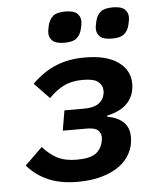

<svg xmlns="http://www.w3.org/2000/svg" viewBox="-53 -782 706 841"><g transform="rotate(-5 300.0 -362.0)"><path d="M256 12Q181 12 127 -11Q73 -34 34 -79L111 -154Q139 -121 173.5 -103Q208 -85 259 -85Q315 -85 340.5 -102Q366 -119 374 -152Q377 -164 377 -173Q377 -193 363 -205Q349 -217 314 -217H209L224 -305H310Q352 -305 374 -320Q396 -335 401 -362Q402 -366 402 -369.5Q402 -373 402 -376Q402 -400 383 -415.5Q364 -431 315 -431Q267 -431 232.5 -414Q198 -397 166 -364L100 -433Q151 -483 207 -505.5Q263 -528 333 -528Q428 -528 479 -491.5Q530 -455 530 -396Q530 -346 500 -312.5Q470 -279 409 -266L408 -261Q454 -253 479 -229Q504 -205 504 -163Q504 -125 487 -92.5Q470 -60 438 -37Q406 -14 360 -1Q314 12 256 12ZM251 -600Q213 -600 198 -614Q183 -628 183 -649Q183 -654 184 -661.5Q185 -669 188 -681Q194 -707 210.5 -721.5Q227 -736 264 -736Q302 -736 317 -722Q332 -708 332 -687Q332 -682 331 -674.5Q330 -667 327 -655Q321 -629 304.5 -614.5Q288 -600 251 -600ZM460 -600Q422 -600 407 -614Q392 -628 392 -649Q392 -654 393 -661.5Q394 -669 397 -681Q403 -707 419.5 -721.5Q436 -736 473 -736Q511 -736 526 -722Q541 -708 541 -687Q541 -682 540 -674.5Q539 -667 536 -655Q530 -629 513.5 -614.5Q497 -600 460 -600Z"/></g></svg>

Font: IBM Plex Mono SemiBold
Style: Italic
Weight: 600
Italic angle: -9°
Monospace: yes
Designer: Mike Abbink, Paul van der Laan, Pieter van Rosmalen
Foundry: Bold Monday
Version: Version 2.3